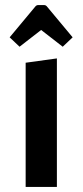

<svg xmlns="http://www.w3.org/2000/svg" viewBox="-20 -736 325 756"><path d="M81 -489 204 -506V0H81ZM57 -552 18 -589 118 -709Q123 -716 130 -716H154Q161 -716 166 -709L266 -589L227 -552L142 -618Z"/></svg>

Font: Changa Medium
Style: Regular
Weight: 500
Designer: Eduardo Rodriguez Tunni
Foundry: Eduardo Rodriguez Tunni
Version: Version 3.003